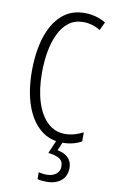

<svg xmlns="http://www.w3.org/2000/svg" viewBox="-104 -778 638 1072"><g transform="rotate(10 215.5 -242.5)"><path d="M289 -674Q240 -674 206 -648Q172 -622 150.5 -577Q129 -532 119 -475Q109 -418 109 -357Q109 -261 131.5 -190Q154 -119 195.5 -80Q237 -41 293 -41Q325 -41 351.5 -49.5Q378 -58 397 -68V-17Q376 -4 348 3Q320 10 288 10Q216 10 163 -34.5Q110 -79 81 -161.5Q52 -244 52 -358Q52 -432 65.5 -498Q79 -564 107.5 -615Q136 -666 180.5 -695.5Q225 -725 287 -725Q351 -725 407 -693L385 -646Q362 -660 337.5 -667Q313 -674 289 -674ZM353 141Q353 188 322.5 214Q292 240 239 240Q209 240 188 234V195Q210 201 233 201Q266 201 286.5 185Q307 169 307 141Q307 110 283.5 96.5Q260 83 222 80L256 0H294L270 56Q310 63 331.5 85Q353 107 353 141Z"/></g></svg>

Font: Noto Sans Tamil ExtraCondensed Light
Style: Regular
Weight: 300
Width: 2
Designer: Jelle Bosma - Monotype Design Team
Foundry: Monotype Imaging Inc.
Version: Version 2.004; ttfautohint (v1.8.4.7-5d5b)